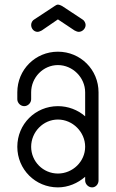

<svg xmlns="http://www.w3.org/2000/svg" viewBox="-20 -810 502 832"><path d="M231 -790C225 -790 221 -786 217 -784L129 -726C121 -722 115 -712 115 -702C115 -686 127 -672 143 -672C149 -672 157 -676 161 -678L231 -726L303 -678C307 -676 315 -672 321 -672C337 -672 351 -686 351 -702C351 -710 345 -722 337 -726L249 -784C245 -786 237 -790 231 -790ZM231 -586C133 -586 55 -508 55 -410V-380C55 -364 69 -350 85 -350C101 -350 115 -364 115 -380V-410C115 -474 167 -528 231 -528C295 -528 349 -474 349 -410V-306C317 -334 275 -350 231 -350C133 -350 55 -272 55 -174C55 -76 133 2 231 2C275 2 317 -16 349 -44V-28C349 -12 363 2 379 2C395 2 407 -12 407 -28V-410C407 -508 329 -586 231 -586ZM231 -292C295 -292 349 -238 349 -174C349 -110 295 -58 231 -58C167 -58 115 -110 115 -174C115 -238 167 -292 231 -292Z"/></svg>

Font: bauhaus_2017
Style: _regular
Weight: 400
Version: Version 1.0